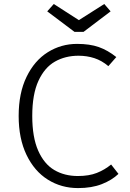

<svg xmlns="http://www.w3.org/2000/svg" viewBox="-20 -935 655 965"><path d="M564.6 -648.2 524.6 -602.6Q491.3 -630.8 454.1 -642.8Q416.9 -654.9 374.4 -654.9Q308.2 -654.9 256.2 -625.4Q204.1 -595.9 173.1 -528.5Q142.1 -461 142.1 -352.3Q142.1 -245.6 171.8 -178.2Q201.5 -110.8 252.8 -80.5Q304.1 -50.3 371.3 -50.3Q427.2 -50.3 466.7 -65.9Q506.2 -81.5 538.5 -108.2L575.4 -61Q542.1 -29.2 491.5 -9.5Q441 10.3 372.3 10.3Q288.2 10.3 220.5 -32.1Q152.8 -74.4 113.3 -156.4Q73.8 -238.5 73.8 -352.3Q73.8 -467.2 113.6 -549Q153.3 -630.8 220.3 -672.6Q287.2 -714.4 367.2 -714.4Q431.3 -714.4 476.4 -698.5Q521.5 -682.6 564.6 -648.2ZM376.4 -833.8 504.1 -914.9 535.9 -877.9 400 -774.9H354.4L217.4 -877.9L250.3 -914.9Z"/></svg>

Font: Fira Code Fixed Light
Style: Regular
Weight: 300
Monospace: yes
Designer: Carrois Corporate, Edenspiekermann AG, Nikita Prokopov
Foundry: Carrois Corporate, Edenspiekermann AG, Nikita Prokopov
Version: Version 5.002